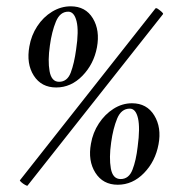

<svg xmlns="http://www.w3.org/2000/svg" viewBox="-20 -579 566 608"><path d="M67 9Q66 10 59.5 6.5Q53 3 47.5 -2Q42 -7 43 -8L472 -552Q474 -555 480.5 -550.5Q487 -546 492.5 -541Q498 -536 496 -534ZM353 6Q306 6 282 -32Q258 -70 268 -124Q274 -159 293 -188Q312 -217 339.5 -234.5Q367 -252 398 -252Q445 -252 468.5 -213.5Q492 -175 482 -122Q472 -68 436 -31Q400 6 353 6ZM362 -12Q388 -12 399.5 -41.5Q411 -71 416 -115Q424 -174 417 -204.5Q410 -235 391 -235Q364 -235 351 -203.5Q338 -172 332 -128Q325 -79 331 -45.5Q337 -12 362 -12ZM158 -302Q111 -302 87 -339.5Q63 -377 73 -432Q79 -467 98 -496Q117 -525 145 -542Q173 -559 204 -559Q251 -559 274 -521Q297 -483 287 -429Q277 -376 241 -339Q205 -302 158 -302ZM167 -320Q193 -320 204 -349Q215 -378 221 -422Q230 -481 222.5 -511.5Q215 -542 196 -542Q170 -542 157 -510.5Q144 -479 138 -435Q131 -387 137 -353.5Q143 -320 167 -320Z"/></svg>

Font: Cormorant Infant Light SemiBold
Style: Italic
Weight: 600
Italic angle: -10°
Version: Version 4.001